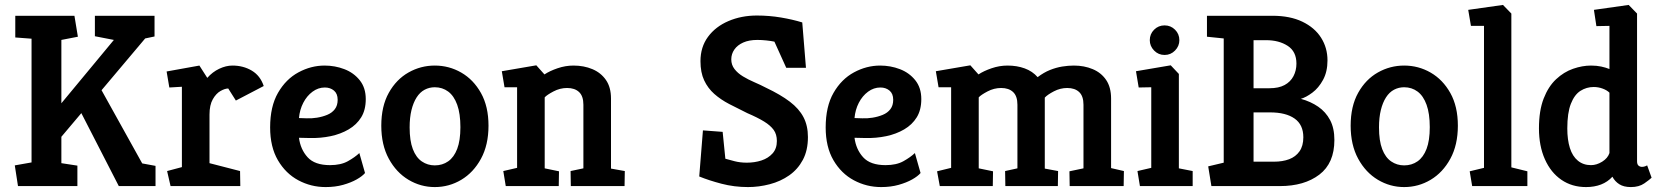

<svg xmlns="http://www.w3.org/2000/svg" viewBox="-20 -755 6742 779"><path d="M53 0 40 -84 108 -96V-598L42 -603V-691H282L296 -606L229 -593V-336L442 -593L365 -608V-691H607V-607L569 -599L392 -389L557 -92L611 -82V0H462L310 -296L229 -200V-93L294 -83V0Z M672 0 658 -61 718 -77V-403L667 -400L656 -465L789 -489L821 -439Q842 -463 869.5 -476Q897 -489 923 -489Q967 -489 1001.5 -468.5Q1036 -448 1050 -406L937 -347L906 -396Q893 -396 875 -386Q857 -376 843.5 -352.5Q830 -329 830 -290V-93L954 -61L955 0Z M1301 4Q1242 4 1190.5 -23.5Q1139 -51 1107.5 -105Q1076 -159 1076 -238Q1076 -323 1108 -378.5Q1140 -434 1191 -461.5Q1242 -489 1297 -489Q1339 -489 1377 -474.5Q1415 -460 1439.5 -429.5Q1464 -399 1464 -353Q1464 -309 1445.5 -279Q1427 -249 1394.5 -230Q1362 -211 1321.5 -202.5Q1281 -194 1237 -195L1193 -196Q1199 -149 1228 -117Q1257 -85 1319 -85Q1363 -85 1391.5 -101Q1420 -117 1438 -134L1461 -53Q1450 -40 1427 -27Q1404 -14 1372 -5Q1340 4 1301 4ZM1193 -276 1224 -275Q1244 -274 1266 -277.5Q1288 -281 1307.5 -289Q1327 -297 1338.5 -312Q1350 -327 1350 -350Q1350 -375 1335 -387.5Q1320 -400 1298 -400Q1271 -400 1248 -383Q1225 -366 1210.5 -338Q1196 -310 1193 -276Z M1744 4Q1687 4 1637.5 -25.5Q1588 -55 1557.5 -111Q1527 -167 1527 -245Q1527 -324 1557.5 -378.5Q1588 -433 1637.5 -461Q1687 -489 1744 -489Q1802 -489 1851.5 -460.5Q1901 -432 1931.5 -377.5Q1962 -323 1962 -245Q1962 -167 1931.5 -111Q1901 -55 1851.5 -25.5Q1802 4 1744 4ZM1744 -84Q1775 -84 1798.5 -100.5Q1822 -117 1835 -151Q1848 -185 1848 -239Q1848 -294 1835 -330Q1822 -366 1798.5 -383.5Q1775 -401 1744 -401Q1722 -401 1703 -391Q1684 -381 1670.5 -360Q1657 -339 1649.5 -308.5Q1642 -278 1642 -238Q1642 -184 1655 -150Q1668 -116 1691.5 -100Q1715 -84 1744 -84Z M2032 0 2022 -61 2078 -74V-401H2027L2016 -466L2156 -490L2189 -453Q2210 -467 2242 -478Q2274 -489 2307 -489Q2349 -489 2383.5 -474.5Q2418 -460 2438.5 -430.5Q2459 -401 2459 -355V-71L2515 -61L2514 0H2296L2295 -61L2347 -72V-330Q2347 -365 2329.5 -381.5Q2312 -398 2281 -398Q2252 -398 2225.5 -384Q2199 -370 2190 -360V-72L2248 -60L2247 0Z M3015 4Q2959 4 2907.5 -9.5Q2856 -23 2817 -39L2832 -226L2912 -220L2923 -111Q2937 -107 2960 -101Q2983 -95 3010 -95Q3042 -95 3069.5 -104Q3097 -113 3114.5 -132.5Q3132 -152 3132 -183Q3132 -210 3119 -228Q3106 -246 3080 -262Q3054 -278 3012 -296Q2973 -315 2938.5 -333Q2904 -351 2878 -374Q2852 -397 2837 -429Q2822 -461 2822 -507Q2822 -564 2852.5 -605.5Q2883 -647 2935.5 -669.5Q2988 -692 3051 -692Q3101 -692 3148.5 -684Q3196 -676 3235 -664L3250 -480H3170L3122 -586Q3108 -589 3089 -591Q3070 -593 3053 -593Q3019 -593 2995.5 -582.5Q2972 -572 2959.5 -554Q2947 -536 2947 -514Q2947 -492 2960 -475Q2973 -458 2994.5 -445Q3016 -432 3040.5 -421.5Q3065 -411 3088 -399Q3147 -371 3184.5 -342.5Q3222 -314 3240 -279.5Q3258 -245 3258 -199Q3258 -145 3237.5 -106.5Q3217 -68 3182 -43.5Q3147 -19 3103 -7.5Q3059 4 3015 4Z M3555 4Q3496 4 3444.5 -23.5Q3393 -51 3361.5 -105Q3330 -159 3330 -238Q3330 -323 3362 -378.5Q3394 -434 3445 -461.5Q3496 -489 3551 -489Q3593 -489 3631 -474.5Q3669 -460 3693.5 -429.5Q3718 -399 3718 -353Q3718 -309 3699.5 -279Q3681 -249 3648.5 -230Q3616 -211 3575.5 -202.5Q3535 -194 3491 -195L3447 -196Q3453 -149 3482 -117Q3511 -85 3573 -85Q3617 -85 3645.5 -101Q3674 -117 3692 -134L3715 -53Q3704 -40 3681 -27Q3658 -14 3626 -5Q3594 4 3555 4ZM3447 -276 3478 -275Q3498 -274 3520 -277.5Q3542 -281 3561.5 -289Q3581 -297 3592.5 -312Q3604 -327 3604 -350Q3604 -375 3589 -387.5Q3574 -400 3552 -400Q3525 -400 3502 -383Q3479 -366 3464.5 -338Q3450 -310 3447 -276Z M3793 0 3782 -60 3839 -74V-401H3788L3777 -466L3917 -490L3950 -453Q3971 -467 4003 -478Q4035 -489 4068 -489Q4106 -489 4137.5 -477.5Q4169 -466 4190 -442Q4215 -461 4240 -471Q4265 -481 4289.5 -485Q4314 -489 4337 -489Q4379 -489 4413.5 -474.5Q4448 -460 4468 -430.5Q4488 -401 4488 -355V-73L4540 -61L4539 0H4320L4319 -60L4376 -72V-330Q4376 -365 4358.5 -381.5Q4341 -398 4310 -398Q4282 -398 4256 -384.5Q4230 -371 4219 -359V-71L4273 -61L4272 0H4059L4058 -61L4108 -72V-330Q4108 -365 4090.5 -381.5Q4073 -398 4042 -398Q4013 -398 3986.5 -384Q3960 -370 3951 -360V-72L4009 -60L4008 0Z M4605 0 4595 -61 4651 -74V-401L4600 -400L4589 -466L4730 -490L4763 -455V-72L4819 -61V0ZM4705 -532Q4680 -532 4662.5 -550Q4645 -568 4645 -592Q4645 -617 4662.5 -634.5Q4680 -652 4705 -652Q4730 -652 4747.5 -634.5Q4765 -617 4765 -592Q4765 -568 4747.5 -550Q4730 -532 4705 -532Z M4895 0 4882 -80 4945 -95V-599L4877 -606V-691H5143Q5214 -691 5264 -667Q5314 -643 5340 -602Q5366 -561 5366 -510Q5366 -464 5348 -431Q5330 -398 5304.5 -379Q5279 -360 5258 -354Q5298 -343 5328.5 -322Q5359 -301 5376.5 -268Q5394 -235 5394 -187Q5394 -93 5333 -46.5Q5272 0 5173 0ZM5066 -99H5149Q5184 -99 5210.5 -109Q5237 -119 5252.5 -141Q5268 -163 5268 -198Q5268 -249 5232.5 -274Q5197 -299 5133 -299H5066ZM5066 -397H5131Q5168 -397 5192 -410Q5216 -423 5228 -446Q5240 -469 5240 -497Q5240 -546 5204.5 -569Q5169 -592 5117 -592H5066Z M5677 4Q5620 4 5570.5 -25.5Q5521 -55 5490.5 -111Q5460 -167 5460 -245Q5460 -324 5490.5 -378.5Q5521 -433 5570.5 -461Q5620 -489 5677 -489Q5735 -489 5784.5 -460.5Q5834 -432 5864.5 -377.5Q5895 -323 5895 -245Q5895 -167 5864.5 -111Q5834 -55 5784.5 -25.5Q5735 4 5677 4ZM5677 -84Q5708 -84 5731.5 -100.5Q5755 -117 5768 -151Q5781 -185 5781 -239Q5781 -294 5768 -330Q5755 -366 5731.5 -383.5Q5708 -401 5677 -401Q5655 -401 5636 -391Q5617 -381 5603.5 -360Q5590 -339 5582.5 -308.5Q5575 -278 5575 -238Q5575 -184 5588 -150Q5601 -116 5624.5 -100Q5648 -84 5677 -84Z M5953 0 5943 -60 6001 -74V-650H5948L5937 -715L6078 -735L6112 -700V-76L6177 -60V0Z M6415 4Q6358 4 6315 -25.5Q6272 -55 6248 -109Q6224 -163 6224 -234Q6224 -306 6243 -355Q6262 -404 6293.5 -433.5Q6325 -463 6362.5 -476Q6400 -489 6435 -489Q6458 -489 6476.5 -485Q6495 -481 6510 -475V-650L6457 -649L6447 -715L6588 -735L6622 -700V-101Q6622 -88 6628 -83Q6634 -78 6642 -78Q6649 -78 6655.5 -80.5Q6662 -83 6663 -84L6681 -34Q6673 -26 6651.5 -11Q6630 4 6597 4Q6568 4 6550 -7.5Q6532 -19 6522 -38Q6503 -17 6476 -6.5Q6449 4 6415 4ZM6435 -85Q6458 -85 6480.5 -99Q6503 -113 6510 -134V-379Q6500 -389 6482.5 -395.5Q6465 -402 6446 -402Q6417 -402 6392.5 -386.5Q6368 -371 6353.5 -334Q6339 -297 6339 -234Q6339 -188 6349.5 -154.5Q6360 -121 6382 -103Q6404 -85 6435 -85Z"/></svg>

Font: Kreon SemiBold
Style: Regular
Weight: 600
Designer: Julia Petretta
Foundry: Julia Petretta and Eli Heuer
Version: Version 2.002